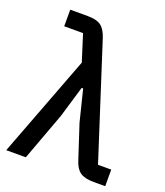

<svg xmlns="http://www.w3.org/2000/svg" viewBox="-142 -871 831 968"><g transform="rotate(20 273.5 -387.0)"><path d="M168 -686H67V-775H161Q209 -775 232.5 -757.5Q256 -740 270 -697L466 -88H537V1H475Q427 1 402.5 -16Q378 -33 365 -75L306 -255L264 -424H256L206 -256L111 1H6L213 -544Z"/></g></svg>

Font: IBM Plex Sans JP Medm
Style: Regular
Weight: 500
Designer: Mike Abbink; Paul van der Laan; Pieter van Rosmalen; Wujin Sim; Yejin Wi; Jinhee Kim; Boomi Park; Yona Kim; Kichan Ma
Foundry: Sandoll Inc.
Version: Version 1.002